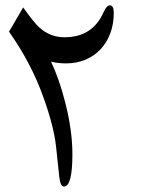

<svg xmlns="http://www.w3.org/2000/svg" viewBox="-20 -668 540 707"><path d="M398.9 -620.6Q398.9 -579.6 386.2 -545.4Q373.5 -511.2 350.3 -486.6Q327.1 -461.9 294.7 -448.2Q262.2 -434.6 223.1 -434.6Q210 -434.6 196 -436Q182.1 -437.5 168 -440.9Q183.1 -408.7 196 -371.8Q209 -335 220.2 -290.5Q246.6 -187.5 246.6 -100.1Q246.6 19 215.3 19Q202.1 19 198.2 -17.6L186.5 -127.4Q182.6 -164.1 171.1 -209.2Q159.7 -254.4 140.1 -309.1Q117.2 -373.5 85.4 -433.8Q53.7 -494.1 13.2 -551.3L65.4 -640.6Q106 -583 126 -565.9Q165.5 -530.8 217.3 -530.8Q321.3 -530.8 361.8 -624Q373 -648.4 384.8 -648.4Q398.9 -648.4 398.9 -620.6Z"/></svg>

Font: XB Kayhan
Style: Regular
Weight: 400
Designer: Behnam
Foundry: Irmug
Version: Version 7.300 2009